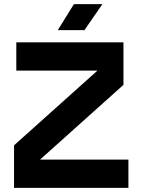

<svg xmlns="http://www.w3.org/2000/svg" viewBox="-20 -910 690 930"><path d="M48 0V-206L491 -603L514 -568H59V-705H578V-499L135 -102L117 -137H602V0ZM338 -890H476L389 -764H260Z"/></svg>

Font: TikTok Sans 24pt
Style: Bold
Weight: 700
Version: Version 4.000